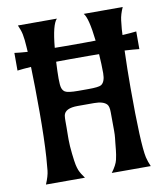

<svg xmlns="http://www.w3.org/2000/svg" viewBox="-83 -817 776 888"><g transform="rotate(-10 304.5 -373.5)"><path d="M84.5 -619.1Q83.5 -629.9 82.8 -645Q82 -660.2 80.3 -675.3Q78.6 -690.4 76.2 -702.6Q73.7 -714.8 69.8 -725.1L61 -747.1H244.1Q220.7 -723.6 210.9 -615.7Q237.3 -615.2 262.7 -615.2Q309.6 -615.2 344.2 -615.2Q378.9 -615.2 402.8 -615.7Q390.6 -724.6 370.1 -747.1H553.2Q538.6 -714.8 535.4 -687.5Q532.2 -660.2 531.2 -647Q529.8 -627 529.8 -619.6Q571.8 -622.1 595.2 -625V-542Q570.8 -544.9 526.9 -547.4Q523.9 -458.5 523.9 -373.5Q523.9 -108.4 538.1 -43.9Q543.5 -21.5 553.2 0H370.1Q394.5 -32.7 399.9 -56.4Q405.3 -80.1 407.2 -100.6Q409.2 -121.1 410.6 -134.8L413.1 -157.2Q414.6 -170.4 414.6 -189.9L414.1 -277.3Q414.1 -304.7 405.3 -314.5Q389.2 -332.5 345.7 -332.5H268.6Q208 -332.5 202.1 -298.8Q200.7 -288.6 200.7 -272.9V-242.7L200.2 -199.2V-185.5Q200.2 -158.7 204.6 -119.4Q209 -80.1 212.2 -65.9Q215.3 -51.8 219.7 -40.5Q227.5 -22 244.1 0H61Q76.7 -37.1 79.3 -62Q82 -86.9 84.5 -123.5Q90.3 -211.4 90.3 -335.2Q90.3 -459 87.4 -547.9Q48.8 -545.4 22.9 -542V-625Q47.4 -621.6 84.5 -619.1ZM407.7 -551.3Q382.8 -551.8 358.4 -551.8Q309.6 -551.8 271.7 -551.8Q233.9 -551.8 206.1 -551.3Q203.6 -504.9 203.6 -472.7Q203.6 -440.4 207.8 -428Q211.9 -415.5 221.7 -409.2Q234.9 -400.9 283.7 -400.9H330.1Q379.9 -400.9 391.6 -408.2Q411.1 -420.9 411.1 -461.7Q411.1 -502.4 407.7 -551.3Z"/></g></svg>

Font: Amarante
Style: Regular
Weight: 400
Designer: Karolina Lach
Foundry: Sorkin Type Co.
Version: Version 1.001